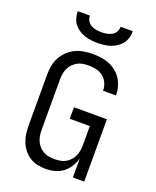

<svg xmlns="http://www.w3.org/2000/svg" viewBox="-172 -1054 944 1161"><g transform="rotate(20 300.0 -473.5)"><path d="M264 8Q238 8 211.5 2Q185 -4 162.5 -18.5Q140 -33 123.5 -54Q107 -75 97 -100Q87 -125 83.5 -151.5Q80 -178 80 -205V-530Q80 -559 85 -587.5Q90 -616 103.5 -641.5Q117 -667 138 -687.5Q159 -708 185 -720.5Q211 -733 239.5 -738Q268 -743 297 -743Q324 -743 350.5 -739.5Q377 -736 402 -726Q427 -716 448.5 -699.5Q470 -683 484.5 -660.5Q499 -638 506.5 -612Q514 -586 514 -559V-555H431V-558Q431 -582 420.5 -605Q410 -628 390.5 -643Q371 -658 346.5 -663.5Q322 -669 297 -669Q279 -669 260.5 -666Q242 -663 226 -654Q210 -645 197 -631.5Q184 -618 176.5 -601.5Q169 -585 166 -567Q163 -549 163 -530V-205Q163 -186 166 -168Q169 -150 176.5 -133.5Q184 -117 196.5 -103.5Q209 -90 225 -81Q241 -72 259.5 -69Q278 -66 296 -66Q314 -66 332.5 -69Q351 -72 367 -81Q383 -90 395.5 -103.5Q408 -117 415.5 -133.5Q423 -150 426 -168Q429 -186 429 -205V-327H300V-401H512V0H439V-122Q431 -93 415 -67.5Q399 -42 375.5 -24.5Q352 -7 323 0.5Q294 8 264 8ZM300 -815Q279 -815 257.5 -817.5Q236 -820 216 -827Q196 -834 178 -846Q160 -858 147 -875Q134 -892 128.5 -913Q123 -934 123 -955H201Q201 -938 209.5 -922.5Q218 -907 233 -898.5Q248 -890 265.5 -887Q283 -884 300 -884Q317 -884 334.5 -887Q352 -890 367 -898.5Q382 -907 390.5 -922.5Q399 -938 399 -955H477Q477 -934 471.5 -913Q466 -892 453 -875Q440 -858 422 -846Q404 -834 384 -827Q364 -820 342.5 -817.5Q321 -815 300 -815Z"/></g></svg>

Font: R Plex Mono
Style: Regular
Weight: 400
Monospace: yes
Designer: Belleve Invis
Foundry: Belleve Invis
Version: Version 31.8.0